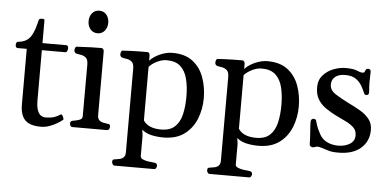

<svg xmlns="http://www.w3.org/2000/svg" viewBox="-57 -824 2328 1150"><g transform="rotate(5 1106.5 -249.5)"><path d="M207 14.6Q163.1 14.6 135.7 1.7Q108.4 -11.2 95.5 -38.6Q82.5 -65.9 82.5 -108.9V-442.9H26.4Q20.5 -443.4 17.6 -448.5Q14.6 -453.6 14.6 -459.5Q14.6 -480.5 28.3 -480.5Q59.6 -483.9 79.6 -497.3Q99.6 -510.7 113.3 -540Q127 -569.3 138.2 -619.1Q139.6 -626.5 145 -628.4Q150.4 -630.4 159.2 -630.4Q168.9 -630.4 171.1 -627.9Q173.3 -625.5 173.3 -618.7V-485.4H317.4Q323.2 -484.9 326.2 -479.7Q329.1 -474.6 329.1 -468.8Q329.1 -458.5 325 -450.7Q320.8 -442.9 315.4 -442.9H173.3V-144.5Q173.3 -103 181.6 -81.3Q189.9 -59.6 202.6 -51.5Q215.3 -43.5 227.5 -43.5Q261.2 -43.5 281 -50Q300.8 -56.6 318.8 -68.8Q323.7 -72.3 328.9 -65.4Q334 -58.6 336.9 -49.8Q339.8 -41 336.4 -38.1Q326.2 -29.3 305.7 -16.8Q285.2 -4.4 259.3 5.1Q233.4 14.6 207 14.6Z M396 0Q387.7 0 383.5 -7.3Q379.4 -14.6 379.4 -20Q379.4 -36.1 395.5 -38.1Q413.6 -40.5 432.6 -46.9Q451.7 -53.2 451.7 -69.3L452.1 -379.9Q452.1 -410.2 439.5 -421.4Q426.8 -432.6 409.7 -435.1Q392.6 -437.5 379.4 -440.9Q374.5 -443.4 371.1 -447.3Q367.7 -451.2 367.7 -460.4Q367.7 -466.3 370.6 -473.9Q373.5 -481.4 379.4 -481.9Q428.2 -484.9 467.8 -485.8Q507.3 -486.8 528.3 -486.8Q532.2 -486.8 537.1 -482.9Q542 -479 543 -467.3V-85.4Q543 -64.5 553 -54.9Q563 -45.4 576.9 -42.5Q590.8 -39.6 602.5 -38.1Q612.8 -37.1 616.5 -34.2Q620.1 -31.2 620.1 -20Q620.1 -14.6 616 -7.3Q611.8 0 603.5 0ZM496.1 -572.8Q469.2 -572.8 453.1 -592.5Q437 -612.3 437 -640.6Q437 -669.4 453.1 -689Q469.2 -708.5 496.1 -708.5Q522.9 -708.5 539.1 -689Q555.2 -669.4 555.2 -640.6Q555.2 -612.3 539.1 -592.5Q522.9 -572.8 496.1 -572.8Z M667.5 208Q659.7 208 655.3 200.7Q650.9 193.4 650.9 188Q650.9 176.8 654.5 173.8Q658.2 170.9 668.5 169.9Q680.7 168.5 694.3 165.5Q708 162.6 718 153.1Q728 143.6 728 122.6V-379.9Q728 -410.2 714.8 -421.4Q701.7 -432.6 684.6 -435.1Q667.5 -437.5 655.3 -440.9Q650.4 -443.4 647 -447.3Q643.6 -451.2 643.6 -460.4Q643.6 -466.3 646.5 -474.1Q649.4 -481.9 655.3 -482.4Q702.6 -485.4 743.4 -486.1Q784.2 -486.8 804.2 -486.8Q808.1 -486.8 813 -482.9Q817.9 -479 818.8 -467.3V-436.5Q844.7 -463.4 882.3 -479.2Q919.9 -495.1 954.1 -495.1Q1031.2 -495.1 1077.4 -458.7Q1123.5 -422.4 1144 -364.3Q1164.6 -306.2 1164.6 -240.2Q1164.6 -174.8 1141.4 -116.5Q1118.2 -58.1 1069.3 -21.7Q1020.5 14.6 943.4 14.6Q904.8 14.6 870.8 6.8Q836.9 -1 814 -21L818.8 14.2V138.7Q818.8 149.4 832.3 155.8Q845.7 162.1 865.5 165.3Q885.3 168.5 904.8 169.9Q920.9 171.9 920.9 188Q920.9 193.4 916.7 200.7Q912.6 208 904.3 208ZM925.3 -31.7Q980 -31.7 1009 -59.6Q1038.1 -87.4 1049.1 -134.5Q1060.1 -181.6 1060.1 -240.2Q1060.1 -298.8 1048.6 -345.9Q1037.1 -393.1 1007.6 -420.7Q978 -448.2 923.3 -448.2Q896.5 -448.2 866.2 -433.6Q835.9 -418.9 818.8 -398.9V-77.1Q833.5 -54.2 860.4 -43Q887.2 -31.7 925.3 -31.7Z M1238.8 208Q1231 208 1226.6 200.7Q1222.2 193.4 1222.2 188Q1222.2 176.8 1225.8 173.8Q1229.5 170.9 1239.7 169.9Q1252 168.5 1265.6 165.5Q1279.3 162.6 1289.3 153.1Q1299.3 143.6 1299.3 122.6V-379.9Q1299.3 -410.2 1286.1 -421.4Q1272.9 -432.6 1255.9 -435.1Q1238.8 -437.5 1226.6 -440.9Q1221.7 -443.4 1218.3 -447.3Q1214.8 -451.2 1214.8 -460.4Q1214.8 -466.3 1217.8 -474.1Q1220.7 -481.9 1226.6 -482.4Q1273.9 -485.4 1314.7 -486.1Q1355.5 -486.8 1375.5 -486.8Q1379.4 -486.8 1384.3 -482.9Q1389.2 -479 1390.1 -467.3V-436.5Q1416 -463.4 1453.6 -479.2Q1491.2 -495.1 1525.4 -495.1Q1602.5 -495.1 1648.7 -458.7Q1694.8 -422.4 1715.3 -364.3Q1735.8 -306.2 1735.8 -240.2Q1735.8 -174.8 1712.6 -116.5Q1689.5 -58.1 1640.6 -21.7Q1591.8 14.6 1514.6 14.6Q1476.1 14.6 1442.1 6.8Q1408.2 -1 1385.3 -21L1390.1 14.2V138.7Q1390.1 149.4 1403.6 155.8Q1417 162.1 1436.8 165.3Q1456.5 168.5 1476.1 169.9Q1492.2 171.9 1492.2 188Q1492.2 193.4 1488 200.7Q1483.9 208 1475.6 208ZM1496.6 -31.7Q1551.3 -31.7 1580.3 -59.6Q1609.4 -87.4 1620.4 -134.5Q1631.3 -181.6 1631.3 -240.2Q1631.3 -298.8 1619.9 -345.9Q1608.4 -393.1 1578.9 -420.7Q1549.3 -448.2 1494.6 -448.2Q1467.8 -448.2 1437.5 -433.6Q1407.2 -418.9 1390.1 -398.9V-77.1Q1404.8 -54.2 1431.6 -43Q1458.5 -31.7 1496.6 -31.7Z M1995.1 13.7Q1955.1 13.7 1933.6 6.3Q1912.1 -1 1898.4 -4.9Q1877.9 -11.2 1869.1 -11.2Q1862.8 -11.2 1858.9 -9.8Q1855 -8.3 1851.1 -6.6Q1847.2 -4.9 1840.3 -4.9Q1832 -4.9 1826.4 -9.3Q1820.8 -13.7 1820.8 -21.5Q1820.8 -37.1 1819.8 -55.9Q1818.8 -74.7 1817.4 -93.3Q1815.9 -111.8 1814.9 -127.9Q1814 -144 1814 -154.3Q1814 -165.5 1819.1 -170.4Q1824.2 -175.3 1830.6 -175.3Q1843.8 -175.3 1846.7 -164.6Q1849.6 -153.8 1854.5 -137.9Q1859.4 -122.1 1877.9 -86.9Q1890.6 -64 1909.7 -51Q1928.7 -38.1 1949.7 -33Q1970.7 -27.8 1988.8 -27.8Q2031.2 -27.8 2060.5 -45.9Q2089.8 -64 2089.8 -98.1Q2089.8 -127.9 2070.1 -146.2Q2050.3 -164.6 2020.5 -178.5Q1990.7 -192.4 1960.4 -207.5Q1927.7 -224.1 1899.2 -243.9Q1870.6 -263.7 1852.8 -292.7Q1835 -321.8 1835 -365.7Q1835 -409.2 1860.6 -438Q1886.2 -466.8 1923.6 -481Q1960.9 -495.1 1995.6 -495.1Q2042 -495.1 2063.7 -485.6Q2085.4 -476.1 2097.7 -476.1Q2108.4 -476.1 2110.1 -481.7Q2111.8 -487.3 2114.7 -492.2Q2117.7 -497.6 2121.8 -500Q2126 -502.4 2130.4 -502.4Q2136.7 -502.4 2141.6 -498Q2146.5 -493.7 2146.5 -485.4Q2146.5 -481 2145.8 -462.6Q2145 -444.3 2145 -422.4Q2145 -399.4 2146.5 -384.5Q2147.9 -369.6 2147.9 -362.8Q2147.9 -352.5 2143.8 -348.6Q2139.6 -344.7 2134.3 -344.7Q2122.1 -344.7 2119.6 -352.5Q2111.3 -372.1 2098.4 -395.5Q2085.4 -418.9 2062 -436Q2038.6 -453.1 1997.6 -453.1Q1970.7 -453.1 1952.4 -445.1Q1934.1 -437 1924.8 -422.6Q1915.5 -408.2 1915.5 -388.2Q1915.5 -355 1950.4 -332.5Q1985.4 -310.1 2031.7 -287.1Q2069.8 -269 2103.3 -249.3Q2136.7 -229.5 2157.5 -203.1Q2178.2 -176.8 2178.2 -138.2Q2178.2 -70.3 2130.1 -28.3Q2082 13.7 1995.1 13.7Z"/></g></svg>

Font: Gelasio
Style: Regular
Weight: 400
Designer: Eben Sorkin
Foundry: Eben Sorkin
Version: Version 1.008